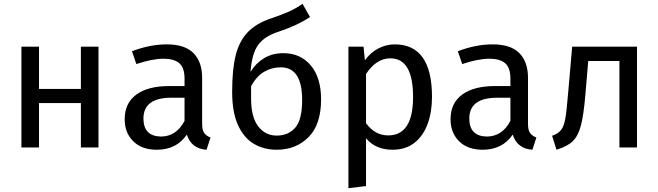

<svg xmlns="http://www.w3.org/2000/svg" viewBox="-20 -771 3443 1004"><path d="M495 0H403V-232H184V0H92V-527H184V-306H403V-527H495Z M1060 12Q981 7 957 -67Q903 12 800 12Q721 12 676.5 -32.5Q632 -77 632 -147Q632 -232 693 -276.5Q754 -321 864 -321H945V-360Q945 -417 917.5 -440.5Q890 -464 835 -464Q777 -464 693 -436L670 -503Q764 -539 852 -539Q947 -539 992 -493Q1037 -447 1037 -364V-123Q1037 -89 1049 -74Q1061 -59 1081 -52ZM821 -57Q902 -57 945 -139V-260H876Q731 -260 730 -152Q730 -59 821 -57Z M1427 12Q1360 12 1307.5 -19Q1255 -50 1224.5 -117Q1194 -184 1194 -290Q1194 -409 1212.5 -482Q1231 -555 1273 -600Q1316 -647 1395 -674Q1454 -694 1491 -710.5Q1528 -727 1562 -751L1601 -682Q1535 -638 1439 -606Q1365 -583 1331 -537.5Q1297 -492 1290 -395Q1317 -440 1360.5 -466.5Q1404 -493 1462 -493Q1551 -493 1605 -429Q1659 -365 1659 -251Q1659 -120 1593.5 -54Q1528 12 1427 12ZM1427 -62Q1488 -62 1524 -103.5Q1560 -145 1560 -248Q1560 -419 1448 -419Q1401 -419 1361 -395.5Q1321 -372 1293 -320V-256Q1293 -159 1330 -110.5Q1367 -62 1427 -62Z M1802 213V-527H1881L1888 -456Q1918 -497 1959 -518Q2000 -539 2044 -539Q2239 -539 2239 -264Q2239 -185 2216 -122.5Q2193 -60 2147 -24Q2101 12 2032 12Q1944 12 1894 -48V202ZM2010 -63Q2140 -63 2140 -264Q2140 -466 2021 -466Q1948 -466 1894 -384V-127Q1940 -63 2010 -63Z M2764 12Q2685 7 2661 -67Q2607 12 2504 12Q2425 12 2380.5 -32.5Q2336 -77 2336 -147Q2336 -232 2397 -276.5Q2458 -321 2568 -321H2649V-360Q2649 -417 2621.5 -440.5Q2594 -464 2539 -464Q2481 -464 2397 -436L2374 -503Q2468 -539 2556 -539Q2651 -539 2696 -493Q2741 -447 2741 -364V-123Q2741 -89 2753 -74Q2765 -59 2785 -52ZM2525 -57Q2606 -57 2649 -139V-260H2580Q2435 -260 2434 -152Q2434 -59 2525 -57Z M2890 12 2867 -61Q2899 -72 2914 -91.5Q2929 -111 2936 -150Q2943 -189 2951 -286L2972 -527H3311V0H3219V-452H3056L3041 -276Q3032 -168 3017.5 -114Q3003 -60 2975.5 -33Q2948 -6 2890 12Z"/></svg>

Font: Trujillo
Style: Regular
Weight: 400
Designer: Fira Sans original fonts by bBox Type GmbH, Carrois Corporate GbR, & Edenspiekermann AG / Changes by Cristiano Sobral
Foundry: Fira Sans original fonts by bBox Type GmbH, Carrois Corporate GbR, & Edenspiekermann AG / Changes by Cristiano Sobral
Version: Version 4.301;October 17, 2021;FontCreator 14.0.0.2814 64-bi